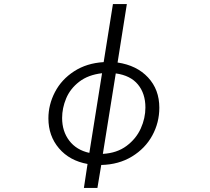

<svg xmlns="http://www.w3.org/2000/svg" viewBox="-20 -821 1040 952"><path d="M220 -234Q220 -302 252.5 -364.5Q285 -427 347.5 -467.5Q410 -508 494 -513L540 -801H609L563 -511Q658 -497 714 -437Q770 -377 770 -287Q770 -213 735 -149Q700 -85 634.5 -45Q569 -5 482 -3L463 111H396L414 -8Q325 -24 272.5 -85.5Q220 -147 220 -234ZM288 -236Q288 -170 323.5 -123.5Q359 -77 423 -63L486 -458Q417 -450 372.5 -415.5Q328 -381 308 -333Q288 -285 288 -236ZM701 -288Q701 -357 664 -402Q627 -447 554 -457L490 -58Q560 -62 607.5 -97.5Q655 -133 678 -184Q701 -235 701 -288Z"/></svg>

Font: LINE Seed JP_TTF Regular
Style: Regular
Weight: 400
Designer: LINE & Fontrix & Fontworks
Version: Version 1.002